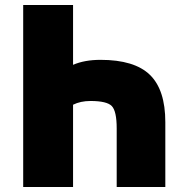

<svg xmlns="http://www.w3.org/2000/svg" viewBox="-20 -750 746 770"><path d="M273 -490Q319 -510 383 -510Q519 -510 581 -450Q643 -390 643 -260V0H448V-235Q448 -304 428.5 -324.5Q409 -345 343 -345Q303 -345 273 -330V0H73V-730H273Z"/></svg>

Font: M PLUS 1p Black
Style: Regular
Weight: 900
Version: Version 1.061